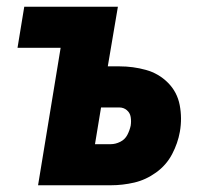

<svg xmlns="http://www.w3.org/2000/svg" viewBox="-20 -550 616 570"><path d="M93 0H309Q344 0 378.5 -8Q413 -16 443.5 -38Q474 -60 491 -92.5Q508 -125 514 -159Q521 -199 513.5 -238Q506 -277 478.5 -304.5Q451 -332 413 -342.5Q375 -353 335 -353H300L330 -530H52L32 -408H160ZM262 -122 280 -231H334Q347 -231 356.5 -223Q366 -215 368 -202.5Q370 -190 368 -177Q365 -163 358 -149.5Q351 -136 337 -129Q323 -122 309 -122Z"/></svg>

Font: Iosevka Sparkle Heavy
Style: Italic
Weight: 900
Italic angle: -9°
Designer: Belleve Invis
Foundry: Belleve Invis
Version: Version 4.5.0; ttfautohint (v1.8.3)